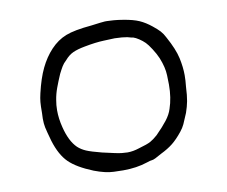

<svg xmlns="http://www.w3.org/2000/svg" viewBox="-73 -679 970 821"><g transform="rotate(-10 412.5 -268.5)"><path d="M97.7 -225.6Q97.7 -236.3 98.6 -249Q98.6 -281.2 100.1 -297.4Q101.6 -313.5 106.4 -334Q121.1 -397.5 141.6 -439.9Q162.1 -482.4 191.4 -513.7Q221.7 -545.9 258.8 -560.5Q295.9 -575.2 372.1 -582Q394.5 -585 410.6 -586.9Q426.8 -588.9 431.6 -588.9H440.4Q450.2 -588.9 469.2 -587.4Q488.3 -585.9 510.7 -582Q552.7 -575.2 578.1 -564Q603.5 -552.7 628.9 -532.2Q648.4 -516.6 659.2 -504.9Q669.9 -493.2 678.7 -475.6Q710 -418.9 718.8 -378.4Q727.5 -337.9 727.5 -303.7Q727.5 -280.3 724.6 -254.9Q722.7 -214.8 718.3 -191.9Q713.9 -168.9 705.1 -143.6Q692.4 -112.3 685.5 -97.7Q678.7 -83 667 -68.4Q643.6 -39.1 622.1 -22Q600.6 -4.9 570.3 9.8Q553.7 19.5 542.5 24.9Q531.2 30.3 526.4 30.3Q523.4 30.3 518.1 31.7Q512.7 33.2 503.9 36.1Q457 51.8 398.4 51.8Q392.6 51.8 357.4 50.8Q322.3 49.8 273.4 31.2Q203.1 2.9 169.9 -29.8Q136.7 -62.5 117.2 -126Q104.5 -170.9 101.1 -187.5Q97.7 -204.1 97.7 -225.6ZM164.1 -250Q164.1 -213.9 173.8 -175.8Q189.5 -112.3 220.7 -82Q235.4 -68.4 255.9 -59.6Q276.4 -50.8 322.3 -39.1Q388.7 -23.4 406.2 -22Q423.8 -20.5 429.7 -20.5Q454.1 -20.5 480.5 -29.3Q518.6 -40 532.7 -47.9Q546.9 -55.7 564.5 -71.3Q593.8 -100.6 612.8 -125Q631.8 -149.4 638.7 -172.9Q654.3 -217.8 654.3 -275.4Q654.3 -281.2 653.3 -315.9Q652.3 -350.6 634.8 -393.6Q626 -414.1 611.8 -436Q597.7 -458 587.9 -467.8Q577.1 -478.5 563 -487.8Q548.8 -497.1 539.1 -500Q536.1 -500 528.8 -502Q521.5 -503.9 514.6 -505.9Q495.1 -509.8 460 -510.7Q447.3 -509.8 412.6 -508.8Q377.9 -507.8 327.1 -498Q295.9 -492.2 276.4 -483.4Q256.8 -474.6 239.3 -454.1Q227.5 -443.4 220.7 -432.1Q213.9 -420.9 204.1 -401.4Q191.4 -372.1 181.6 -345.7Q171.9 -319.3 168 -293.9Q164.1 -272.5 164.1 -250Z"/></g></svg>

Font: JasonHandwriting4
Style: Regular
Weight: 400
Version: Version 1.01.21